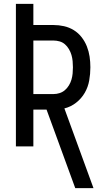

<svg xmlns="http://www.w3.org/2000/svg" viewBox="-20 -755 540 990"><path d="M462 215H368L220 -190H152V0H62V-735H152V-626H256Q283 -626 310 -620Q337 -614 360.5 -599.5Q384 -585 401 -563Q418 -541 428 -515.5Q438 -490 442 -463Q446 -436 446 -408Q446 -374 440 -340Q434 -306 417 -276.5Q400 -247 372.5 -225.5Q345 -204 312 -196ZM256 -270Q272 -270 287.5 -275Q303 -280 315 -290.5Q327 -301 335.5 -315Q344 -329 348.5 -344.5Q353 -360 354.5 -376Q356 -392 356 -408Q356 -424 354.5 -440Q353 -456 348.5 -471.5Q344 -487 335.5 -501.5Q327 -516 315 -526.5Q303 -537 287.5 -541.5Q272 -546 256 -546H152V-270Z"/></svg>

Font: Iosevka Custom Medium
Style: Regular
Weight: 500
Monospace: yes
Designer: Belleve Invis
Foundry: Belleve Invis
Version: Version 32.5.0; ttfautohint (v1.8.4)